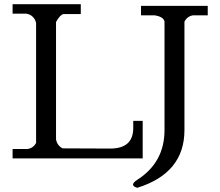

<svg xmlns="http://www.w3.org/2000/svg" viewBox="-20 -755 1050 915"><path d="M859 -135Q859 70 634 140Q614 134 614 124.5Q614 115 634 102Q764 19 764 -135V-652Q760 -675 717 -682H652V-727H970V-682H900Q873 -678 859 -652ZM247 -91Q252 -62 278 -48L505 -47Q615 -47 615 -145V-179H660V0H40V-45H111Q139 -49 152 -74V-645Q149 -662 136.5 -674.5Q124 -687 105 -690H40V-735H365V-688H283Q266 -685 247 -650Z"/></svg>

Font: Sawarabi Mincho
Style: Regular
Weight: 400
Version: Version 1.00